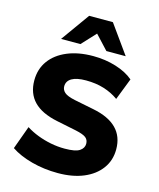

<svg xmlns="http://www.w3.org/2000/svg" viewBox="-136 -1036 944 1142"><g transform="rotate(15 335.5 -465.0)"><path d="M330 11Q245 11 168.5 -9.5Q92 -30 40 -65L92 -208Q125 -187 164 -172Q203 -157 245.5 -148.5Q288 -140 332 -140Q398 -140 423.5 -157Q449 -174 449 -201Q449 -225 432 -238.5Q415 -252 368 -262L246 -287Q149 -307 101 -356.5Q53 -406 53 -486Q53 -556 90.5 -607.5Q128 -659 196 -687.5Q264 -716 355 -716Q430 -716 496 -695.5Q562 -675 604 -639L552 -505Q512 -534 462 -549.5Q412 -565 351 -565Q293 -565 263.5 -547.5Q234 -530 234 -498Q234 -476 251.5 -460.5Q269 -445 316 -435L436 -411Q533 -392 581.5 -343Q630 -294 630 -215Q630 -147 592.5 -96Q555 -45 488 -17Q421 11 330 11ZM143 -765 269 -941H415L541 -765H422L342 -851L262 -765Z"/></g></svg>

Font: Mulish ExtraLight Black
Style: Regular
Weight: 900
Version: Version 3.603